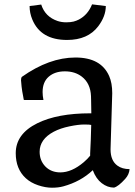

<svg xmlns="http://www.w3.org/2000/svg" viewBox="-20 -856 623 887"><path d="M498.5 -425.3 490.7 -166Q490.7 -113.8 522.5 -90.8Q544.4 -74.7 578.6 -74.7Q576.7 -49.8 558.6 -29.8Q526.9 5.4 506.8 10.7Q476.6 10.7 450 -9.8Q423.3 -30.3 408.7 -69.8Q353 -17.1 272.5 4.9Q250 11.2 220 11.2Q189.9 11.2 156 -0.2Q122.1 -11.7 99.1 -32.7Q52.7 -75.2 52.7 -148.4Q52.7 -237.3 152.3 -286.6Q245.1 -332.5 396.5 -332.5H401.9Q401.9 -363.3 400.9 -392.6L400.4 -412.1Q397.9 -471.2 357.9 -502Q326.2 -526.4 279.8 -526.4Q233.4 -526.4 205.1 -501.7Q176.8 -477.1 176.8 -430.7Q176.8 -413.6 180.7 -394H93.3L89.8 -395Q88.4 -402.8 86.9 -411.6Q82.5 -432.6 79.8 -455.3Q77.1 -478 77.1 -485.4Q77.1 -496.1 81.1 -501Q207.5 -590.3 328.6 -590.3Q446.8 -590.3 484.4 -504.4Q498.5 -472.7 498.5 -425.3ZM396.5 -147Q399.9 -208.5 401.4 -278.8Q396 -280.8 368.9 -280.8Q341.8 -280.8 300.5 -272.2Q259.3 -263.7 228.5 -247.6Q163.1 -212.9 163.1 -154.8Q163.1 -114.3 189.5 -86.9Q216.3 -59.6 258.8 -59.6Q311.5 -59.6 367.2 -106.9Q383.8 -121.1 396.5 -136.7ZM116.7 -828.1 170.4 -835Q188.5 -778.3 246.6 -758.8Q265.1 -752.9 285.6 -752.9Q306.2 -752.9 319.6 -756.3Q333 -759.8 344.2 -765.6Q386.2 -787.6 405.3 -835.9L468.8 -828.1Q468.8 -780.8 433.6 -734.4Q385.7 -671.4 290 -671.4Q168.5 -671.4 129.4 -765.6Q116.7 -795.9 116.7 -828.1Z"/></svg>

Font: HeadlandOne
Style: Regular
Weight: 400
Designer: Gary Lonergan
Foundry: Sorkin Type Co.
Version: Version 1.002